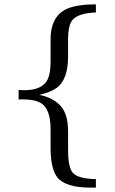

<svg xmlns="http://www.w3.org/2000/svg" viewBox="-20 -723 526 877"><path d="M65 -268V-312Q75 -311 91 -311Q176 -311 199 -363Q211 -392 211 -440V-542Q211 -656 296 -687Q339 -702 405 -703H418V-666Q330 -663 306 -625Q291 -599 291 -546V-465Q291 -362 241 -323Q211 -301 160 -290Q256 -269 280 -199Q291 -167 291 -121V-38Q291 42 313 67Q339 94 418 95V134H393Q278 134 241 86Q211 46 211 -49V-134Q211 -228 164 -254Q136 -269 88 -269Q85 -269 77 -269Q69 -268 65 -268Z"/></svg>

Font: Khartiya
Style: Regular
Weight: 500
Version: Version 1.0.1